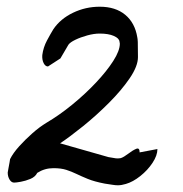

<svg xmlns="http://www.w3.org/2000/svg" viewBox="-20 -530 545 572"><path d="M331 22Q324 22 315 20.5Q306 19 292 17Q261 11 241.5 3Q222 -5 207.5 -12Q193 -19 177.5 -24Q162 -29 139 -29Q113 -29 91 -15Q85 -3 70.5 3Q56 9 42 11.5Q28 14 22 14Q14 14 8.5 5Q3 -4 3 -16Q3 -18 5 -27.5Q7 -37 8.5 -46.5Q10 -56 10 -56Q19 -74 37 -94Q55 -114 76.5 -133Q98 -152 118 -164Q157 -187 195.5 -218.5Q234 -250 266 -284Q298 -318 317.5 -348.5Q337 -379 337 -400Q337 -402 336 -406Q335 -416 319 -423Q303 -430 277 -430Q260 -430 240 -424.5Q220 -419 204.5 -411.5Q189 -404 184 -397L160 -356L123 -332Q115 -332 110 -342Q105 -352 106 -366Q109 -389 120 -409.5Q131 -430 139 -443Q160 -474 197.5 -492Q235 -510 277 -510Q324 -510 353 -486Q382 -462 389 -419Q390 -415 390.5 -405Q391 -395 391 -360Q391 -333 366.5 -297Q342 -261 304.5 -223.5Q267 -186 228 -154.5Q189 -123 159 -103L303 -62Q311 -61 318 -59.5Q325 -58 331 -58Q334 -58 336.5 -58.5Q339 -59 340 -59Q349 -62 362 -72Q375 -82 385.5 -86.5Q396 -91 396 -76L449 -86Q449 -67 434.5 -45Q420 -23 398 -5.5Q376 12 355 18Q342 22 331 22Z"/></svg>

Font: Syne Tactile
Style: Regular
Weight: 400
Designer: Lucas Descroix
Foundry: Bonjour Monde
Version: Version 2.100; ttfautohint (v1.8.3)